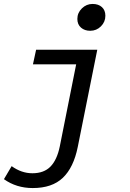

<svg xmlns="http://www.w3.org/2000/svg" viewBox="-40 -741 660 973"><path d="M126 212Q43 212 -20 167L19 101Q69 137 124 137Q183 137 216 103Q249 69 263 1L346 -415H127L143 -489H453L354 4Q333 108 278.5 160Q224 212 126 212ZM417 -585Q389 -585 370.5 -601Q352 -617 352 -645Q352 -676 375 -698.5Q398 -721 429 -721Q459 -721 476.5 -705Q494 -689 494 -661Q494 -630 471.5 -607.5Q449 -585 417 -585Z"/></svg>

Font: TypoPRO Source Code Pro
Style: Italic
Weight: 500
Italic angle: -11°
Monospace: yes
Designer: Paul D. Hunt, Teo Tuominen
Foundry: Adobe Systems Incorporated
Version: Version 1.030;PS 1.0;hotconv 1.0.84;makeotf.lib2.5.63406